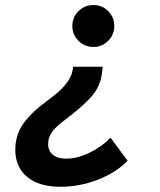

<svg xmlns="http://www.w3.org/2000/svg" viewBox="-20 -547 626 753"><path d="M216.3 185.5Q133.3 185.5 86.7 147Q40 108.4 40 40Q40 -18.1 71.8 -62.5Q103.5 -106.9 164.6 -151.4Q212.4 -186 236.1 -214.4Q259.8 -242.7 264.6 -271L267.1 -285.2H382.8L380.4 -264.2Q374 -205.6 335.2 -164.3Q296.4 -123 236.3 -78.1Q203.6 -54.2 186.3 -32.5Q168.9 -10.7 168.9 18.1Q168.9 44.9 187.5 60.1Q206.1 75.2 238.8 75.2Q282.2 75.2 329.6 52.7Q377 30.3 413.6 -6.8L480.5 83.5Q436 129.4 364.3 157.5Q292.5 185.5 216.3 185.5ZM346.2 -362.8Q312 -362.8 287.8 -387Q263.7 -411.1 263.7 -444.8Q263.7 -479.5 287.8 -503.4Q312 -527.3 346.2 -527.3Q380.4 -527.3 404.3 -503.4Q428.2 -479.5 428.2 -444.8Q428.2 -411.1 404.3 -387Q380.4 -362.8 346.2 -362.8Z"/></svg>

Font: CaskaydiaCove NFP SemiBold
Style: Italic
Weight: 600
Italic angle: -10°
Designer: Aaron Bell
Foundry: Saja Typeworks
Version: Version 2111.001; VTT 6.35;Nerd Fonts 3.1.1